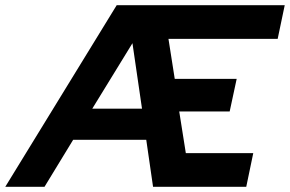

<svg xmlns="http://www.w3.org/2000/svg" viewBox="-80 -720 1117 740"><path d="M-59.7 0 369.8 -700H1017.4L990.2 -570.2H569.3L593.5 -416H832.2L805.2 -290.3H610.8L636.2 -129.8H896.1L869.1 0H509.9L483.7 -181.1H201.9L91.5 0ZM275.7 -301.3H467.3L430.5 -553.5Z"/></svg>

Font: Red Hat Display VF
Style: Italic
Weight: 300
Italic angle: -12°
Designer: Pentagram, MCKL
Foundry: Pentagram, MCKL
Version: Version 1.010